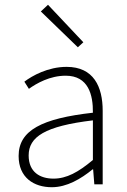

<svg xmlns="http://www.w3.org/2000/svg" viewBox="-20 -772 530 804"><path d="M197 12C260 12 319 -23 368 -63H370L375 0H410V-308C410 -409 372 -492 259 -492C181 -492 115 -455 82 -430L101 -400C133 -423 189 -455 255 -455C350 -455 370 -375 369 -300C155 -276 58 -226 58 -119C58 -28 122 12 197 12ZM204 -24C148 -24 100 -51 100 -121C100 -199 168 -244 369 -268V-102C308 -51 259 -24 204 -24ZM306 -574 329 -595 181 -752 151 -724Z"/></svg>

Font: Source Sans Pro Light
Style: Regular
Weight: 300
Designer: Paul D. Hunt
Foundry: Adobe Systems Incorporated
Version: Version 3.006;hotconv 1.0.111;makeotfexe 2.5.65597